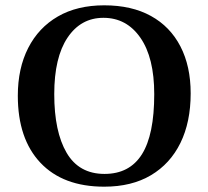

<svg xmlns="http://www.w3.org/2000/svg" viewBox="-20 -689 784 722"><path d="M372 13Q217 13 132 -77Q47 -167 47 -329Q47 -432 86 -508.5Q125 -585 197.5 -627Q270 -669 372 -669Q475 -669 547.5 -629Q620 -589 658.5 -514.5Q697 -440 697 -338Q697 -230 658.5 -151.5Q620 -73 547.5 -30Q475 13 372 13ZM373 -35Q467 -35 513.5 -108.5Q560 -182 560 -335Q560 -472 508 -547Q456 -622 369 -622Q284 -622 234 -547.5Q184 -473 184 -335Q184 -194 230.5 -114.5Q277 -35 373 -35Z"/></svg>

Font: STIX Two Text SemiBold
Style: Regular
Weight: 600
Designer: Ross Mills, John Hudson & Paul Hanslow, Tiro Typeworks Ltd; with prior portions MicroPress Inc., and Coen Hoffman.
Foundry: Tiro Typeworks Ltd
Version: Version 2.13 b171